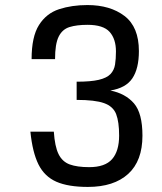

<svg xmlns="http://www.w3.org/2000/svg" viewBox="-20 -737 650 768"><path d="M331.5 10.7Q252.9 10.7 205.6 -10Q158.2 -30.8 134 -79.1Q109.9 -127.4 101.6 -210.4H195.3Q199.2 -151.4 214.1 -120.8Q229 -90.3 258.8 -79.3Q288.6 -68.4 336.9 -68.4Q400.4 -68.4 428.5 -100.6Q456.5 -132.8 456.5 -194.8Q456.5 -249.5 444.6 -280.5Q432.6 -311.5 396.2 -324.5Q359.9 -337.4 286.6 -337.4V-410.2Q343.3 -410.2 375.2 -417.7Q407.2 -425.3 421.9 -440.7Q436.5 -456.1 440.2 -478.8Q443.8 -501.5 443.8 -531.2Q443.8 -581.1 418.5 -609.4Q393.1 -637.7 330.1 -637.7Q286.6 -637.7 257.8 -628.7Q229 -619.6 214.6 -590.3Q200.2 -561 200.2 -500.5H106.4Q106.4 -590.3 136 -637Q165.5 -683.6 216.3 -700.2Q267.1 -716.8 329.6 -716.8Q420.9 -716.8 478.3 -672.9Q535.6 -628.9 535.6 -532.7Q535.6 -462.9 509.5 -423.8Q483.4 -384.8 421.4 -375Q481.9 -362.8 515.9 -323.5Q549.8 -284.2 549.8 -194.3Q549.8 -93.3 492.7 -41.3Q435.5 10.7 331.5 10.7Z"/></svg>

Font: Monda
Style: Regular
Weight: 400
Designer: Vernon Adams
Foundry: Vernon Adams
Version: Version 2.100; ttfautohint (v1.8.3)